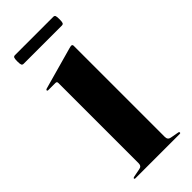

<svg xmlns="http://www.w3.org/2000/svg" viewBox="-189 -586 618 618"><g transform="rotate(-45 120.0 -277.0)"><path d="M183.5 -442V-27.5Q183.5 -14 195.5 -12L223 -7Q228 -6.5 228 -3Q228 0 224 0H22.5Q18.5 0 18.5 -3Q18.5 -5.5 23.5 -6.5L52 -12Q64 -14 64 -27V-392.5Q64 -399 57.5 -399H25Q20.5 -399 20.5 -402.5Q20.5 -404.5 24.5 -406L168 -446Q175 -448 178 -448Q183.5 -448 183.5 -442ZM19.6 -534.5Q19.6 -546.5 21.4 -550.5Q23.2 -554.5 28.8 -554.5H202.5Q208.1 -554.5 209.9 -551Q211.7 -547.5 211.7 -535Q211.7 -523 209.9 -519Q208.1 -515 202.5 -515H28.8Q23.2 -515 21.4 -519Q19.6 -523 19.6 -534.5Z"/></g></svg>

Font: Fraunces 144pt SemiBold
Style: Regular
Weight: 600
Version: Version 1.000;[0bf87f6ff]